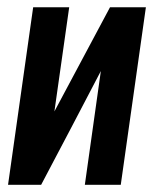

<svg xmlns="http://www.w3.org/2000/svg" viewBox="-20 -515 429 535"><path d="M2.4 0 72.4 -494.7H172.8L131.6 -204.5L286.5 -494.7H386.5L316.5 0H216.4L261 -317Q219.2 -237.5 178.1 -158.5Q137 -79.6 94.6 0Z"/></svg>

Font: Alumni Sans Thin
Style: Italic
Weight: 100
Italic angle: -8°
Designer: Robert E. Leuschke
Foundry: Robert E. Leuschke
Version: Version 1.016